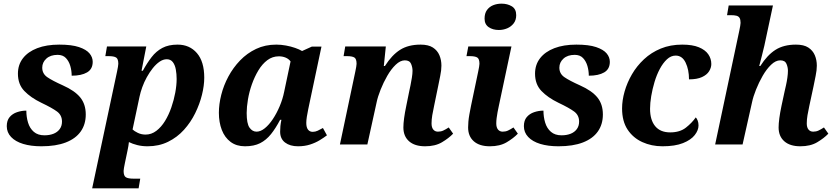

<svg xmlns="http://www.w3.org/2000/svg" viewBox="-20 -790 4566 1050"><path d="M206 10Q149 10 106.5 -3Q64 -16 40.5 -41Q17 -66 17 -100Q17 -131 32.5 -149.5Q48 -168 73 -176.5Q98 -185 124 -185Q124 -150 133.5 -119Q143 -88 165 -69Q187 -50 223 -50Q251 -50 272.5 -58.5Q294 -67 306.5 -84Q319 -101 319 -125Q319 -160 292 -180Q265 -200 206 -228Q148 -256 113 -292.5Q78 -329 78 -387Q78 -436 105.5 -471.5Q133 -507 183.5 -526.5Q234 -546 304 -546Q372 -546 412 -532.5Q452 -519 469.5 -498Q487 -477 487 -452Q487 -412 456 -394Q425 -376 372 -376Q372 -403 364.5 -429Q357 -455 340.5 -472.5Q324 -490 295 -490Q256 -490 233.5 -469.5Q211 -449 211 -420Q211 -387 238.5 -368Q266 -349 324 -323Q389 -294 419 -257Q449 -220 449 -164Q449 -110 421.5 -71Q394 -32 340 -11Q286 10 206 10Z M620 -398Q623 -411 625 -424Q627 -437 627 -441Q627 -468 615 -475.5Q603 -483 574 -483H556L565 -536H780L754 -403H761Q784 -445 809 -477.5Q834 -510 868 -528Q902 -546 951 -546Q1017 -546 1057 -499.5Q1097 -453 1097 -365Q1097 -322 1084.5 -271.5Q1072 -221 1047.5 -171Q1023 -121 986 -80Q949 -39 899 -14.5Q849 10 787 10Q757 10 731 3.5Q705 -3 685 -13Q684 -5 682 9Q680 23 677 35L663 102Q660 115 658 128Q656 141 656 145Q656 172 668.5 179.5Q681 187 709 187H747L738 240H484ZM776 -54Q808 -54 835 -74.5Q862 -95 882.5 -128.5Q903 -162 917 -202.5Q931 -243 938.5 -283.5Q946 -324 946 -358Q946 -385 941.5 -410Q937 -435 925 -450.5Q913 -466 892 -466Q872 -466 852.5 -452.5Q833 -439 815.5 -417Q798 -395 783 -368Q768 -341 758 -313Q748 -285 743 -261L705 -82Q714 -73 733.5 -63.5Q753 -54 776 -54Z M1320 10Q1273 10 1241 -14Q1209 -38 1193 -79.5Q1177 -121 1177 -173Q1177 -220 1190 -271.5Q1203 -323 1229 -371.5Q1255 -420 1293 -459.5Q1331 -499 1380.5 -522.5Q1430 -546 1491 -546Q1517 -546 1544 -541Q1571 -536 1594 -528Q1617 -520 1632 -511L1685 -535H1738L1672 -223Q1670 -212 1665.5 -192Q1661 -172 1658 -151.5Q1655 -131 1655 -118Q1655 -93 1664.5 -81Q1674 -69 1690 -69Q1704 -69 1717 -75Q1730 -81 1746 -90L1768 -50Q1751 -37 1728 -23Q1705 -9 1675.5 0.5Q1646 10 1610 10Q1566 10 1539 -10.5Q1512 -31 1512 -70Q1512 -86 1513.5 -101Q1515 -116 1519 -135H1512Q1488 -89 1462 -56.5Q1436 -24 1402.5 -7Q1369 10 1320 10ZM1383 -70Q1405 -70 1428 -88.5Q1451 -107 1472 -138.5Q1493 -170 1509.5 -209Q1526 -248 1534 -288L1569 -454Q1559 -468 1542 -475Q1525 -482 1505 -482Q1470 -482 1442 -461Q1414 -440 1393 -405Q1372 -370 1357.5 -329Q1343 -288 1336 -246.5Q1329 -205 1329 -172Q1329 -114 1344.5 -92Q1360 -70 1383 -70Z M2305 10Q2248 10 2217 -17.5Q2186 -45 2186 -93Q2186 -114 2190 -144Q2194 -174 2202 -212L2218 -291Q2221 -304 2225 -324Q2229 -344 2232.5 -365.5Q2236 -387 2236 -403Q2236 -422 2228 -441Q2220 -460 2194 -460Q2169 -460 2144 -436Q2119 -412 2098 -375.5Q2077 -339 2061.5 -300Q2046 -261 2040 -232L1989 0H1839L1923 -398Q1926 -411 1928 -424Q1930 -437 1930 -441Q1930 -468 1918 -475.5Q1906 -483 1877 -483H1859L1868 -536H2090L2079 -429H2085Q2123 -489 2168 -517.5Q2213 -546 2280 -546Q2323 -546 2347.5 -530Q2372 -514 2383 -488Q2394 -462 2394 -431Q2394 -406 2387.5 -375Q2381 -344 2376 -318L2354 -211Q2348 -184 2344 -160Q2340 -136 2340 -115Q2340 -93 2349.5 -81.5Q2359 -70 2375 -70Q2391 -70 2404 -76Q2417 -82 2434 -93L2458 -59Q2434 -34 2397 -12Q2360 10 2305 10Z M2659 10Q2602 10 2571 -17.5Q2540 -45 2540 -93Q2540 -107 2541.5 -125Q2543 -143 2547 -165Q2551 -187 2556 -212L2595 -398Q2598 -411 2600 -424Q2602 -437 2602 -441Q2602 -468 2590 -475.5Q2578 -483 2549 -483H2531L2541 -536H2777L2708 -211Q2704 -193 2701 -176.5Q2698 -160 2696 -144.5Q2694 -129 2694 -115Q2694 -93 2703.5 -81.5Q2713 -70 2729 -70Q2745 -70 2758 -76Q2771 -82 2788 -93L2812 -59Q2788 -34 2751 -12Q2714 10 2659 10ZM2708 -626Q2675 -626 2652.5 -641.5Q2630 -657 2630 -688Q2630 -717 2643 -735Q2656 -753 2677 -761.5Q2698 -770 2723 -770Q2755 -770 2779 -755.5Q2803 -741 2803 -707Q2803 -680 2789 -662Q2775 -644 2753.5 -635Q2732 -626 2708 -626Z M3034 10Q2977 10 2934.5 -3Q2892 -16 2868.5 -41Q2845 -66 2845 -100Q2845 -131 2860.5 -149.5Q2876 -168 2901 -176.5Q2926 -185 2952 -185Q2952 -150 2961.5 -119Q2971 -88 2993 -69Q3015 -50 3051 -50Q3079 -50 3100.5 -58.5Q3122 -67 3134.5 -84Q3147 -101 3147 -125Q3147 -160 3120 -180Q3093 -200 3034 -228Q2976 -256 2941 -292.5Q2906 -329 2906 -387Q2906 -436 2933.5 -471.5Q2961 -507 3011.5 -526.5Q3062 -546 3132 -546Q3200 -546 3240 -532.5Q3280 -519 3297.5 -498Q3315 -477 3315 -452Q3315 -412 3284 -394Q3253 -376 3200 -376Q3200 -403 3192.5 -429Q3185 -455 3168.5 -472.5Q3152 -490 3123 -490Q3084 -490 3061.5 -469.5Q3039 -449 3039 -420Q3039 -387 3066.5 -368Q3094 -349 3152 -323Q3217 -294 3247 -257Q3277 -220 3277 -164Q3277 -110 3249.5 -71Q3222 -32 3168 -11Q3114 10 3034 10Z M3603 10Q3542.9 10 3492.5 -13Q3442.1 -36 3412 -81.5Q3382 -127 3382 -197Q3382 -241 3395.7 -289.5Q3409.5 -338 3435.9 -383.5Q3462.3 -429 3501.9 -466Q3541.5 -503 3593.8 -524.5Q3646 -546 3711 -546Q3767 -546 3802 -531.5Q3837 -517 3853.5 -493Q3870 -469 3870 -440Q3870 -420 3858 -400.5Q3846 -381 3819 -368.5Q3792 -356 3748 -356Q3748 -409 3729.5 -447.5Q3711 -486 3675 -486Q3649.3 -486 3627.5 -465.8Q3605.8 -445.6 3588.5 -413.3Q3571.2 -380.9 3559.5 -341.9Q3547.9 -303 3541.4 -264.5Q3535 -226 3535 -195.3Q3535 -134 3563 -100Q3591 -66 3645 -66Q3698 -66 3731 -92Q3764 -118 3785 -148Q3791 -142 3795.5 -130.5Q3800 -119 3800 -104Q3800 -78 3779.5 -51.5Q3759 -25 3715.4 -7.5Q3671.8 10 3603 10Z M4357 10Q4300 10 4269 -17.5Q4238 -45 4238 -93Q4238 -114 4242 -144Q4246 -174 4254 -212L4271 -291Q4274 -304 4278.5 -324Q4283 -344 4286 -365.5Q4289 -387 4289 -403Q4289 -422 4281 -441Q4273 -460 4247 -460Q4222 -460 4197 -436Q4172 -412 4151 -375.5Q4130 -339 4114.5 -300Q4099 -261 4093 -232L4041 0H3891L4023 -622Q4026 -635 4028 -648Q4030 -661 4030 -665Q4030 -683 4024.5 -692Q4019 -701 4007.5 -704Q3996 -707 3977 -707H3956L3965 -760H4207L4160 -540Q4155 -518 4146.5 -485Q4138 -452 4132 -429H4138Q4176 -489 4221 -517.5Q4266 -546 4333 -546Q4376 -546 4400.5 -530Q4425 -514 4436 -488Q4447 -462 4447 -431Q4447 -406 4440.5 -375Q4434 -344 4429 -318L4406 -211Q4400 -184 4396 -160Q4392 -136 4392 -115Q4392 -93 4401.5 -81.5Q4411 -70 4427 -70Q4443 -70 4456 -76Q4469 -82 4486 -93L4510 -59Q4486 -34 4449 -12Q4412 10 4357 10Z"/></svg>

Font: Noto Serif
Style: Italic
Weight: 400
Italic angle: -12°
Designer: Monotype Design Team
Foundry: Monotype Imaging Inc.
Version: Version 2.013